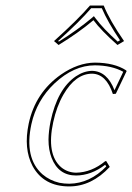

<svg xmlns="http://www.w3.org/2000/svg" viewBox="-20 -666 479 696"><path d="M314 -398.9Q253.9 -398.9 210 -323.2Q185.1 -279.8 172.9 -223.1Q147.9 -107.4 201.2 -60.1Q224.6 -40.5 255.9 -40Q312 -41 361.8 -82H365.2L377.9 -61Q312 9.8 231 9.8Q138.2 9.8 98.1 -64Q64.9 -127 84 -217.8Q107.9 -330.1 200.7 -395.5Q262.7 -438.5 324.2 -439Q395 -438.5 437 -411.1L439 -408.2L399.9 -326.2L389.2 -325.2Q365.2 -397.9 314 -398.9ZM356 -646Q377.9 -591.8 429.7 -517.1L405.8 -502.9Q345.7 -556.2 318.8 -592.8Q264.2 -546.9 192.4 -502.9L175.8 -517.1Q265.1 -597.7 306.2 -646ZM314 -409.2Q368.7 -407.7 395 -338.9L426.8 -405.8Q385.3 -428.7 324.2 -429.2Q247.6 -429.2 177.7 -363.8Q112.8 -302.2 93.8 -215.8Q67.4 -93.3 133.8 -34.2Q160.2 -11.7 195.3 -3.4Q212.9 0 231 0Q305.7 -1 365.2 -62.5L361.3 -68.8Q311 -30.3 255.9 -29.8Q191.9 -29.8 167 -93.8Q155.8 -123 155.8 -159.7Q156.2 -190.4 163.1 -225.1Q188 -343.8 255.4 -389.6Q284.2 -408.7 314 -409.2ZM349.1 -636.2H310.5Q269.5 -588.4 190.9 -517.6L193.4 -515.1Q261.2 -557.6 312.5 -600.6L320.3 -607.4L326.7 -599.1Q354 -562.5 406.7 -515.1L415 -520Q370.1 -586.9 349.1 -636.2Z"/></svg>

Font: Linux Biolinum Outline O
Style: Italic
Weight: 400
Italic angle: -12°
Designer: Philipp H. Poll
Foundry: Philipp H. Poll
Version: Version 0.6.2